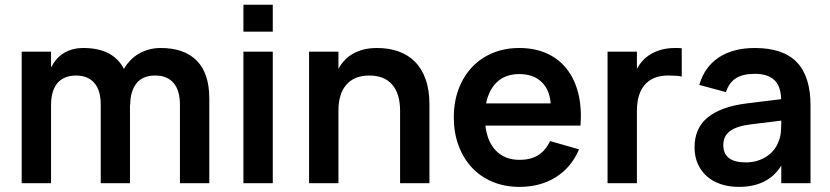

<svg xmlns="http://www.w3.org/2000/svg" viewBox="-20 -752 3406 788"><path d="M393.5 -322.5Q393.5 -349.5 387.5 -371.8Q381.5 -394 369 -409.5Q356.5 -425 337.2 -433.5Q318 -442 292 -442Q266 -442 246.5 -433.5Q227 -425 214.5 -409.5Q202 -394 195.8 -371.8Q189.5 -349.5 189.5 -322.5V0H69V-540H189.5V-475Q198 -492 210 -506.5Q222 -521 238.2 -531.8Q254.5 -542.5 275.5 -548.8Q296.5 -555 322.5 -555Q444 -555 488.5 -469.5Q499.5 -488 514.5 -503.8Q529.5 -519.5 548.5 -530.8Q567.5 -542 590.2 -548.5Q613 -555 639.5 -555Q736.5 -555 787.8 -502.8Q839 -450.5 839 -347.5V0H718.5V-322.5Q718.5 -349.5 712.5 -371.8Q706.5 -394 694 -409.5Q681.5 -425 662.5 -433.5Q643.5 -442 617 -442Q565 -442 539.8 -409.5Q514.5 -377 514.5 -322.5L513.5 -323V0H393.5Z M979 -622V-732.5H1099.5V-622ZM979 0V-540H1099.5V0Z M1622 -297.5Q1622 -367 1589.8 -404.5Q1557.5 -442 1496 -442Q1434.5 -442 1401.8 -404.8Q1369 -367.5 1369 -297.5V0H1248.5V-540H1369V-469.5Q1379 -488 1393.2 -503.5Q1407.5 -519 1427 -530.5Q1446.5 -542 1471.2 -548.5Q1496 -555 1527.5 -555Q1576 -555 1615.5 -541Q1655 -527 1683.2 -498.5Q1711.5 -470 1727 -426.2Q1742.5 -382.5 1742.5 -322.5V0H1622Z M2112 -96Q2158.5 -96 2189 -115.2Q2219.5 -134.5 2237.5 -173L2356.5 -139Q2325 -65 2261.5 -25Q2198 15 2112 15Q2051.5 15 2001.8 -5.8Q1952 -26.5 1916.8 -64.2Q1881.5 -102 1862 -154.5Q1842.5 -207 1842.5 -270Q1842.5 -334 1862.2 -386.5Q1882 -439 1917.5 -476.5Q1953 -514 2002.2 -534.5Q2051.5 -555 2111 -555Q2175.5 -555 2224.8 -532.5Q2274 -510 2306.5 -468.5Q2339 -427 2353.5 -368.2Q2368 -309.5 2362.5 -236.5H1972Q1980 -169.5 2016.2 -132.8Q2052.5 -96 2112 -96ZM2240 -327.5Q2235.5 -385 2201.8 -416.5Q2168 -448 2111 -448Q2056 -448 2021.2 -416.5Q1986.5 -385 1975 -327.5Z M2778 -438Q2766.5 -440.5 2752.2 -441.2Q2738 -442 2721 -442Q2660 -442 2627 -404.8Q2594 -367.5 2594 -297.5V0H2473.5V-540H2594V-469.5Q2604 -488 2618.2 -503.5Q2632.5 -519 2652 -530.5Q2671.5 -542 2696.2 -548.5Q2721 -555 2752.5 -555Q2759 -555 2765.2 -554.8Q2771.5 -554.5 2778 -554Z M3078 -555Q3194 -555 3250.2 -496.8Q3306.5 -438.5 3306.5 -319V0H3186.5V-72.5Q3133 15 3012 15Q2971 15 2937.5 3.5Q2904 -8 2880.2 -29.2Q2856.5 -50.5 2843.5 -80.5Q2830.5 -110.5 2830.5 -147Q2830.5 -226.5 2885.2 -270.5Q2940 -314.5 3044 -327.5L3186 -345Q3184.5 -399 3157.5 -424Q3130.5 -449 3078 -449Q3029 -449 3000.5 -431Q2972 -413 2959.5 -374L2850 -403.5Q2871.5 -477.5 2930 -516.2Q2988.5 -555 3078 -555ZM3061 -241.5Q3003 -234.5 2975.8 -213.8Q2948.5 -193 2948.5 -157Q2948.5 -85.5 3041 -85.5Q3066 -85.5 3087.5 -92Q3109 -98.5 3126.2 -109.8Q3143.5 -121 3156 -136.8Q3168.5 -152.5 3175 -170.5Q3183.5 -190 3185 -212Q3186.5 -234 3186.5 -252V-257Z"/></svg>

Font: Vela Sans Bd
Style: Bold
Weight: 700
Designer: Principal design: Mikhail Sharanda - project Manrope.
Design modification: Ravid Balaliev
Foundry: Mikhail Sharanda
Version: Version 1.001